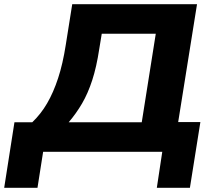

<svg xmlns="http://www.w3.org/2000/svg" viewBox="-53 -725 1039 917"><path d="M-33 172 16 -141H101Q142 -180 172 -231.5Q202 -283 224.5 -351.5Q247 -420 261 -510L292 -705H888L798 -142H904L854 172H696L722 0H153L126 172ZM275 -141H624L691 -564H433L421 -491Q408 -405 387.5 -342Q367 -279 339 -231Q311 -183 275 -141Z"/></svg>

Font: Nunito Sans 7pt SemiExpanded ExtraBold
Style: Italic
Weight: 800
Width: 6
Italic angle: -9°
Designer: Vernon Adams
Foundry: Vernon Adams
Version: Version 3.101;gftools[0.9.27]